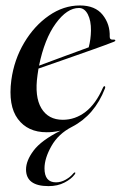

<svg xmlns="http://www.w3.org/2000/svg" viewBox="-20 -464 432 686"><path d="M247 159Q235 175.5 210.5 188.2Q186 201 153.5 201Q73 201 73 141.5Q73 110 100.2 73.8Q127.5 37.5 196 3Q178 6.5 168 7.5Q158 8.5 146.5 8.5Q79 8.5 43.8 -39Q8.5 -86.5 20.5 -178Q30.5 -251 66.5 -311.5Q102.5 -372 154.8 -408.2Q207 -444.5 265.5 -444.5Q320 -444.5 346.8 -411Q373.5 -377.5 372 -333Q371.5 -321 386 -322.5Q391 -323 392 -320Q392.5 -317 387.5 -315Q357 -303 313 -287.5Q269 -272 218.5 -254.2Q168 -236.5 117.5 -219Q115.5 -207.5 114 -195.5Q103 -118.5 127.8 -77.2Q152.5 -36 204.5 -36Q248.5 -36 285.2 -64Q322 -92 348 -151Q350.5 -156.5 353.5 -156Q357.5 -155 355 -148Q318 -52.5 237.5 -11Q188.5 14 163.8 57.8Q139 101.5 139 137.5Q139 187.5 180 187.5Q197.5 187.5 214.5 178Q231.5 168.5 242 155.5Q245.5 151 248.5 152.5Q250.5 154 247 159ZM262 -435.5Q219.5 -435.5 179.2 -380.2Q139 -325 119.5 -229.5Q164 -246 209.8 -263Q255.5 -280 297 -295Q304.5 -323.5 305 -354.5Q305.5 -390 293.8 -412.8Q282 -435.5 262 -435.5Z"/></svg>

Font: Fraunces 144pt S000
Style: Italic
Weight: 400
Italic angle: -16°
Version: Version 1.000; ttfautohint (v1.8.3)